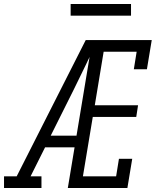

<svg xmlns="http://www.w3.org/2000/svg" viewBox="-35 -934 805 954"><path d="M-15 0V-58H48L391 -735H450Q421 -673 391.5 -612Q362 -551 332 -490L217 -260H345L336 -202H189L117 -58H171V0ZM302 0 424 -735H719L695 -590H630L644 -677H480L436 -411H651L642 -353H426L377 -58H542L556 -145H622L598 0ZM316 -856V-914H616V-856Z"/></svg>

Font: Iosevka Etoile Light Oblique
Style: Regular
Weight: 300
Italic angle: -9°
Designer: Belleve Invis
Foundry: Belleve Invis
Version: Version 15.5.2; ttfautohint (v1.8.4)